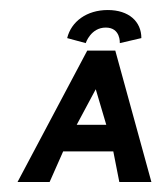

<svg xmlns="http://www.w3.org/2000/svg" viewBox="-20 -363 336 383"><path d="M151 -277C151 -277 161 -308 191 -308C221 -308 219 -277 219 -277L262 -287C262 -320 237 -343 195 -343C153 -343 122 -320 114 -287ZM210 -262H154L15 0H79L106 -61H206L218 0H282ZM192 -114H133L171 -185Z"/></svg>

Font: Hussar Tani
Style: DwaKurs
Weight: 700
Foundry: Cannot Into Space Fonts
Version: Version 0.92